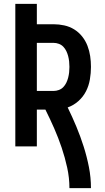

<svg xmlns="http://www.w3.org/2000/svg" viewBox="-20 -755 540 990"><path d="M338 215Q338 162 326.5 109.5Q315 57 298 6.5Q281 -44 259.5 -93Q238 -142 214 -190H170V0H59V-735H170V-630H256Q284 -630 311.5 -624Q339 -618 362.5 -603.5Q386 -589 403.5 -567Q421 -545 431 -519Q441 -493 445 -465.5Q449 -438 449 -410Q449 -378 443.5 -345.5Q438 -313 423.5 -284.5Q409 -256 384.5 -234Q360 -212 329 -201Q353 -152 374 -101.5Q395 -51 411.5 1Q428 53 438.5 106.5Q449 160 449 215ZM170 -286H256Q270 -286 283.5 -291Q297 -296 306.5 -306Q316 -316 322 -328.5Q328 -341 331.5 -354.5Q335 -368 336.5 -382Q338 -396 338 -410Q338 -424 336.5 -438Q335 -452 331.5 -465.5Q328 -479 322 -491.5Q316 -504 306.5 -514Q297 -524 283.5 -529Q270 -534 256 -534H170Z"/></svg>

Font: Iosevka Term Curly
Style: Bold
Weight: 700
Designer: Belleve Invis
Foundry: Belleve Invis
Version: Version 32.3.0